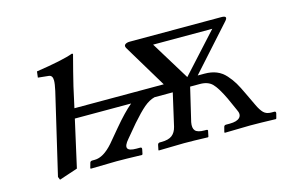

<svg xmlns="http://www.w3.org/2000/svg" viewBox="-67 -583 1092 735"><g transform="rotate(-15 479.0 -215.0)"><path d="M568.8 -395 663.1 -241.2 803.2 -395ZM429.2 -199.2H206.1L164.1 -12.2L90.8 12.2L85.9 0L161.1 -320.8Q167 -347.7 167 -360.8Q167 -381.3 151.9 -382.8L109.9 -387.2L112.8 -411.1Q219.2 -427.2 258.8 -441.9Q263.2 -441.9 263.2 -439Q245.1 -370.6 232.9 -319.8L214.8 -237.8H568.8L465.8 -409.2Q460.4 -418.9 466.8 -424.1Q473.1 -429.2 485.8 -429.2H848.1Q876.5 -429.2 857.9 -409.2L703.1 -236.8H730Q756.8 -236.8 777.3 -228.5Q797.9 -220.2 813.5 -202.6Q829.1 -185.1 839.4 -167.7Q849.6 -150.4 862.8 -122.1L887.2 -70.8Q897.5 -48.8 908.4 -37.8Q919.4 -26.9 939 -26.9H950.2Q957.5 -26.9 956.1 -19L951.2 0L949.2 2Q884.3 0 847.2 0L747.1 2L745.1 0L750 -19Q751.5 -26.9 758.8 -26.9H773.9Q802.7 -26.9 813.7 -38.6Q824.7 -50.3 814 -70.8L791 -122.1Q768.6 -168.9 751.5 -186Q734.4 -203.1 703.1 -203.1H664.1L632.8 -70.8Q628.4 -47.9 637.5 -37.4Q646.5 -26.9 673.8 -26.9H681.2Q689 -26.9 686 -19L682.1 0L680.2 2Q621.1 0 585 0L484.9 2L483.9 0L487.8 -19Q489.3 -26.9 497.1 -26.9H502.9Q531.2 -26.9 545.4 -37.8Q559.6 -48.8 564.9 -70.8L594.2 -199.2H522Q500.5 -193.8 479.2 -175.8Q458 -157.7 426.8 -122.1L383.8 -70.8Q345.7 -26.9 403.8 -26.9H418.9Q426.3 -26.9 424.8 -19L420.9 0L418 2Q352.1 0 317.9 0L215.8 2L213.9 0L219.2 -19Q220.7 -26.9 229 -26.9H238.8Q273.4 -26.9 312 -70.8L355 -122.1Q397.9 -173.3 429.2 -199.2Z"/></g></svg>

Font: Common Serif
Style: Italic
Weight: 400
Italic angle: -12°
Designer: Philipp H. Poll, Khaled Hosny
Foundry: Stefan Peev, Context Ltd.
Version: Version 1.026